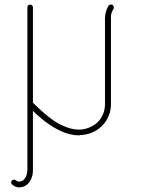

<svg xmlns="http://www.w3.org/2000/svg" viewBox="-20 -590 630 834"><path d="M123 146V-108C140 -92 158 -76 176 -62C198 -46 221 -31 246 -20C270 -9 296 -2 322 -2C324 -2 326 -2 327 -3C362 -4 397 -17 422 -42C448 -67 462 -102 462 -137V-512C462 -515 462 -518 462 -521C463 -532 467 -542 473 -551C476 -557 474 -565 469 -569C463 -572 455 -570 451 -565C444 -552 439 -538 437 -524C437 -520 437 -516 436 -512V-137C436 -108 425 -80 405 -60C382 -38 352 -28 327 -27C325 -27 322 -27 322 -27C300 -27 277 -33 256 -43C233 -52 212 -66 192 -82C167 -101 145 -122 123 -144V-558C123 -565 118 -570 111 -570C104 -570 99 -565 99 -558V146V148V149C98 161 96 173 90 182C88 186 84 190 81 193C77 196 72 198 68 198C67 198 66 199 65 199C59 199 53 197 49 193C44 189 36 189 31 195C27 200 28 208 33 212C42 220 53 224 65 224C67 224 70 223 72 223C81 222 89 218 96 213C103 208 108 201 112 194C120 180 123 165 123 150V148Z"/></svg>

Font: LS
Style: LightAlt
Weight: 250
Designer: BSozoo
Foundry: BSozoo
Version: Version 001.000